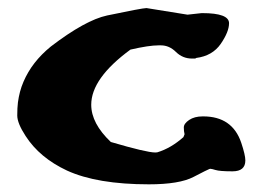

<svg xmlns="http://www.w3.org/2000/svg" viewBox="-20 -451 666 483"><path d="M348.6 -430.7 451.7 -414.1 487.3 -418H488.8Q556.2 -418 556.2 -392.6Q556.2 -371.1 535.4 -340.8Q514.6 -310.5 473.6 -305.2L471.2 -303.7H462.9Q439.5 -303.7 422.6 -320.3Q405.8 -336.9 384.8 -336.9H378.9Q354.5 -336.9 308.1 -326.2Q209.5 -253.9 209.5 -187.5Q209.5 -140.6 258.8 -93.8Q348.6 -67.4 370.6 -67.4Q371.1 -67.4 371.6 -67.4Q374.5 -67.4 376 -67.9Q409.7 -78.1 441.4 -106L444.3 -113.3Q442.4 -120.6 442.4 -130.4Q442.4 -140.1 455.8 -149.2Q469.2 -158.2 489.7 -158.2H491.2Q564.5 -158.2 586.9 -91.8Q597.2 -61 597.2 -47.4Q597.2 -20 564.9 -20Q532.7 -20 522 -23.4Q514.2 -25.9 509.3 -26.4Q507.8 -26.4 506.8 -25.9Q502.4 -24.4 466.8 -5.9Q431.2 12.7 354.5 12.7Q224.1 12.7 148.4 -22Q79.6 -54.2 44.4 -108.9Q23.4 -141.1 23.4 -160.4Q23.4 -179.7 25.1 -193.4Q26.9 -207 30.3 -220Q33.7 -232.9 39.1 -245.4Q44.4 -257.8 51.3 -269.5Q58.1 -281.2 66.9 -292.5Q84 -314.5 107.9 -334Q194.8 -400.4 249.5 -412.1Q338.4 -430.7 348.6 -430.7Z"/></svg>

Font: Drukaatie burti
Style: Heavy
Weight: 800
Version: Version 0.14